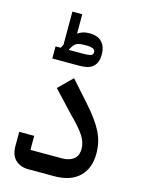

<svg xmlns="http://www.w3.org/2000/svg" viewBox="-124 -905 724 977"><g transform="rotate(15 238.0 -416.5)"><path d="M125 0Q82 0 56 -24.5Q30 -49 30 -97V-172H109V-98H271Q297 -98 314 -104Q331 -110 341 -120Q351 -130 355 -143Q359 -156 359 -171Q359 -204 337 -238.5Q315 -273 261 -326L157 -437L229 -508L325 -400Q356 -365 377.5 -335.5Q399 -306 412.5 -278.5Q426 -251 432 -223.5Q438 -196 438 -166Q438 -88 392 -44Q346 0 261 0ZM96 -640H123L133 -658V-833H185V-731Q196 -739 211 -744Q226 -749 247 -749Q291 -749 312.5 -725Q334 -701 334 -661Q334 -635 326.5 -618.5Q319 -602 306 -592.5Q293 -583 275.5 -579.5Q258 -576 239 -576H96ZM166 -642 167 -640H239Q265 -640 279 -643.5Q293 -647 293 -661Q293 -675 281 -680Q269 -685 253 -685H240Q210 -685 197 -679Q184 -673 174 -656Z"/></g></svg>

Font: IBM Plex Sans Arabic Text
Style: Regular
Weight: 450
Designer: Mike Abbink, Paul van der Laan, Pieter van Rosmalen, Wael Morcos, Khajak Apelian
Foundry: Bold Monday
Version: Version 1.2